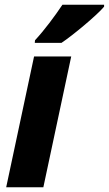

<svg xmlns="http://www.w3.org/2000/svg" viewBox="-20 -786 457 806"><path d="M127 -617 126 -606H238C285 -637 388 -723 417 -758V-766H242C210 -718 166 -659 127 -617ZM6 0H162L279 -549H123Z"/></svg>

Font: Noto Sans SemiCondensed ExtraBold
Style: Italic
Weight: 800
Width: 4
Italic angle: -12°
Designer: Monotype Design Team
Foundry: Monotype Imaging Inc.
Version: Version 2.013